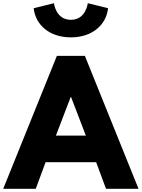

<svg xmlns="http://www.w3.org/2000/svg" viewBox="-48 -1172 880 1192"><path d="M497 -1152C497 -1152 486 -1049 392 -1049C298 -1049 287 -1152 287 -1152L161 -1121C173 -1014 263 -940 392 -940C521 -940 611 -1014 623 -1121ZM479 -825H305L-28 0H174L235 -165H549L610 0H812ZM485 -330H299L391 -570H393Z"/></svg>

Font: Hussar Techniczny
Style: Bold 
Weight: 700
Foundry: Cannot Into Space Fonts
Version: Version 0.77